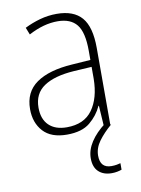

<svg xmlns="http://www.w3.org/2000/svg" viewBox="-85 -597 639 873"><g transform="rotate(-10 234.0 -160.5)"><path d="M238 -539Q316 -539 353.5 -495.5Q391 -452 391 -355V0H361L355 -94H353Q334 -52 296.5 -21Q259 10 190 10Q117 10 80.5 -30Q44 -70 44 -133Q44 -212 102 -252.5Q160 -293 267 -300L353 -306V-349Q353 -434 324.5 -469.5Q296 -505 236 -505Q204 -505 171 -496Q138 -487 102 -468L89 -501Q123 -518 160.5 -528.5Q198 -539 238 -539ZM270 -269Q180 -263 131.5 -230.5Q83 -198 83 -133Q83 -80 112.5 -51.5Q142 -23 195 -23Q275 -23 313.5 -76.5Q352 -130 353 -219V-274ZM312 129Q312 186 364 186Q377 186 388.5 184Q400 182 406 180V210Q398 213 386 215.5Q374 218 360 218Q322 218 299.5 197Q277 176 277 135Q277 97 301 60Q325 23 370 -11L394 0Q358 31 335 62.5Q312 94 312 129Z"/></g></svg>

Font: Noto Sans Telugu SemiCondensed ExtraLight
Style: Regular
Weight: 200
Width: 4
Designer: Jelle Bosma - Monotype Design Team
Foundry: Monotype Imaging Inc.
Version: Version 2.005; ttfautohint (v1.8.4.7-5d5b)